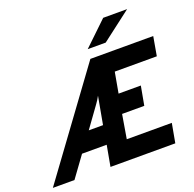

<svg xmlns="http://www.w3.org/2000/svg" viewBox="-193 -1080 1253 1240"><g transform="rotate(-20 434.0 -460.5)"><path d="M-37.5 0 475 -700H907L884 -569H595L569.5 -427H722.5L698.5 -296H546L518.5 -132H828L804 0H358.5L384.5 -143H215L111 0ZM307.5 -270H405.5L440 -460Q434 -448 426.2 -435.8Q418.5 -423.5 408.5 -410ZM480.5 -765 643.5 -921H808L604 -765Z"/></g></svg>

Font: Overpass ExtraBold
Style: Italic
Weight: 800
Italic angle: -10°
Designer: Delve Withrington, Dave Bailey, Thomas Jockin
Foundry: Delve Fonts LLC
Version: Version 4.000